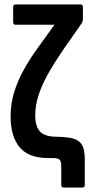

<svg xmlns="http://www.w3.org/2000/svg" viewBox="-20 -703 407 854"><path d="M262.4 131Q252.5 131 252.5 120V35.1Q252.5 21.6 249.2 13.8Q246 6 238 3Q229.9 0 215.3 0H193Q107.7 0 67.4 -47.9Q27.2 -95.8 27.2 -186.4Q27.2 -241.3 42.7 -292.1Q58.2 -342.9 85.2 -391.6Q112.2 -440.3 146.2 -487.5L222.5 -593.1H48.9Q38.5 -593.1 38.5 -604.5V-672.1Q38.5 -683 48.9 -683H338.8Q348.7 -683 348.7 -672.1V-615.8Q348.7 -609.4 344.7 -601.4L262.4 -483.6Q224.8 -429 196.2 -378.7Q167.5 -328.4 152.1 -281.5Q136.7 -234.7 136.7 -190.5Q136.7 -141.6 157.2 -118.7Q177.6 -95.7 228.5 -94.8Q274.8 -94.3 303.1 -87.3Q331.4 -80.3 344.2 -59.5Q357.1 -38.6 357.1 4.6V120Q357.1 131 346.7 131Z"/></svg>

Font: Sofia Sans Condensed
Style: Regular
Weight: 400
Designer: Botio Nikoltchev, Ani Petrova
Foundry: lettersoup
Version: Version 4.100